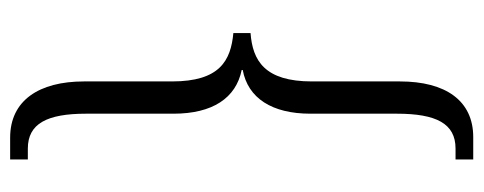

<svg xmlns="http://www.w3.org/2000/svg" viewBox="-300 -500 930 369"><g transform="rotate(90 164.5 -315.0)"><path d="M244 130H286V96H265C217 96 198 59 198 -16V-184C198 -259 168 -304 114 -315V-317C168 -327 198 -373 198 -447V-613C198 -689 217 -726 265 -726H286V-760H243C173 -760 136 -707 136 -619V-450C136 -359 96 -336 43 -332V-299C96 -294 136 -273 136 -181V-12C136 75 173 130 244 130Z"/></g></svg>

Font: Noto Serif Georgian ExtraCondensed Light
Style: Regular
Weight: 300
Width: 2
Designer: Monotype Design Team, Akaki Razmadze
Foundry: Google LLC
Version: Version 2.003